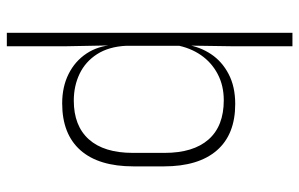

<svg xmlns="http://www.w3.org/2000/svg" viewBox="-177 -527 876 562"><g transform="rotate(90 261.0 -246.0)"><path d="M282.5 10Q234 10 196.5 -8.8Q159 -27.5 136.5 -61.5Q114 -95.5 111.5 -141H98.5L114 -177.5Q116.5 -126.5 138.5 -92.2Q160.5 -58 196 -41Q231.5 -24 274.5 -24Q348.5 -24 388 -68.2Q427.5 -112.5 427.5 -197V-289.5Q427.5 -374 388.2 -418.5Q349 -463 273.5 -463Q230.5 -463 196.8 -445.2Q163 -427.5 141.2 -396Q119.5 -364.5 112 -322.5L99 -354H111Q117 -393.5 138.5 -425.8Q160 -458 196.8 -477.2Q233.5 -496.5 284.5 -496.5Q373.5 -496.5 420.2 -442.8Q467 -389 467 -287.5V-199Q467 -97 419.8 -43.5Q372.5 10 282.5 10ZM76 172V-664H115.5V-494L113.5 -361L114 -345.5V-139L113 -128L115.5 4.5V172Z"/></g></svg>

Font: Anek Gujarati Medium ExtraLight
Style: Regular
Weight: 250
Version: Version 1.003